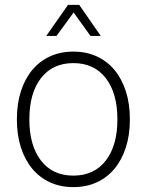

<svg xmlns="http://www.w3.org/2000/svg" viewBox="-20 -753 600 785"><path d="M280 12Q227 12 184.5 -7.5Q142 -27 112 -63Q82 -99 65.5 -150Q49 -201 49 -265Q49 -329 65.5 -380Q82 -431 112 -467Q142 -503 184.5 -522.5Q227 -542 280 -542Q333 -542 375.5 -522.5Q418 -503 448 -467Q478 -431 494.5 -380Q511 -329 511 -265Q511 -201 494.5 -150Q478 -99 448 -63Q418 -27 375.5 -7.5Q333 12 280 12ZM280 -35Q365 -35 412.5 -96.5Q460 -158 460 -265Q460 -372 412.5 -433.5Q365 -495 280 -495Q195 -495 147.5 -433.5Q100 -372 100 -265Q100 -158 147.5 -96.5Q195 -35 280 -35ZM169 -606 258 -733H304L392 -606H350L281 -702L211 -606Z"/></svg>

Font: Geist ExtLt
Style: Regular
Weight: 400
Designer: Basement.studio, Andrés Briganti, Mateo Zaragoza
Foundry: Basement.studio, Vercel, Andrés Briganti, Guido Ferreyra, Mateo Zaragoza
Version: Version 1.401